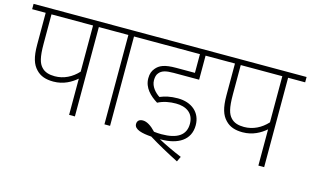

<svg xmlns="http://www.w3.org/2000/svg" viewBox="-88 -866 1970 1218"><g transform="rotate(15 896.5 -257.0)"><path d="M438 -587H550V-622H0V-587H89V-379C89 -295 104 -251 134 -220C162 -190 199 -178 248 -178C315 -178 365 -208 400 -238V0H438ZM400 -587V-284C360 -240 307 -213 248 -213C212 -213 181 -221 160 -245C139 -268 127 -303 127 -395V-587Z M669 -587H782V-622H535V-587H632V0H669Z M1037 -245C1101 -245 1155 -216 1155 -143C1155 -69 1101 -33 997 -33C981 -33 964 -34 948 -36C917 -69 888 -87 862 -87C835 -87 825 -72 825 -54C825 -18 879 -6 939 -2C997 34 1066 72 1137 108L1153 74C1097 51 1043 25 996 0C998 0 1000 0 1002 0C1114 0 1193 -46 1193 -144C1193 -229 1129 -280 1040 -280C990 -280 955 -271 924 -258C896 -276 863 -310 863 -352C863 -372 867 -389 877 -400C894 -421 919 -429 972 -429H1139V-587H1258V-622H767V-587H1102V-464H979C902 -464 870 -449 847 -421C833 -404 825 -385 825 -355C825 -291 871 -249 919 -219C956 -238 996 -245 1037 -245Z M1681 -587H1793V-622H1243V-587H1332V-379C1332 -295 1347 -251 1377 -220C1405 -190 1442 -178 1491 -178C1558 -178 1608 -208 1643 -238V0H1681ZM1643 -587V-284C1603 -240 1550 -213 1491 -213C1455 -213 1424 -221 1403 -245C1382 -268 1370 -303 1370 -395V-587Z"/></g></svg>

Font: Noto Sans Devanagari UI ExtraLight
Style: Regular
Weight: 200
Designer: Jelle Bosma - Monotype Design Team
Foundry: Monotype Imaging Inc.
Version: Version 2.003